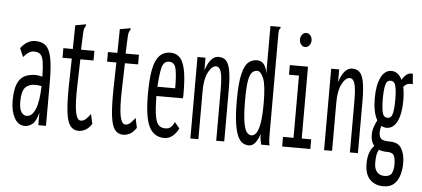

<svg xmlns="http://www.w3.org/2000/svg" viewBox="-54 -783 2358 1073"><g transform="rotate(5 1125.0 -246.5)"><path d="M104 11Q65 11 44 -28Q23 -67 23 -122Q23 -184 37 -218Q51 -252 77 -265Q103 -278 138 -278Q147 -278 156.5 -276.5Q166 -275 177 -272Q176 -325 171.5 -354.5Q167 -384 154.5 -396Q142 -408 118 -408Q89 -408 60 -372L39 -420Q75 -467 121 -467Q158 -467 179.5 -448.5Q201 -430 211 -381.5Q221 -333 221 -243V0H178V-70Q165 -20 144.5 -4.5Q124 11 104 11ZM66 -123Q66 -83 78 -64.5Q90 -46 108 -46Q139 -46 157 -90Q175 -134 177 -219Q156 -223 141 -223Q105 -223 85.5 -201.5Q66 -180 66 -123Z M404 12Q375 12 357.5 -11Q340 -34 333.5 -90.5Q327 -147 329 -248L332 -387H280V-441H333L335 -574L384 -583L394 -585L395 -578Q391 -571 387.5 -563.5Q384 -556 383 -539L379 -441H454V-387H380L376 -243Q373 -137 382 -91.5Q391 -46 412 -46Q429 -46 443 -60.5Q457 -75 466 -88L478 -33Q461 -8 442.5 2Q424 12 404 12Z M654 12Q625 12 607.5 -11Q590 -34 583.5 -90.5Q577 -147 579 -248L582 -387H530V-441H583L585 -574L634 -583L644 -585L645 -578Q641 -571 637.5 -563.5Q634 -556 633 -539L629 -441H704V-387H630L626 -243Q623 -137 632 -91.5Q641 -46 662 -46Q679 -46 693 -60.5Q707 -75 716 -88L728 -33Q711 -8 692.5 2Q674 12 654 12Z M885 10Q827 10 800 -43.5Q773 -97 773 -227Q773 -358 798 -413Q823 -468 878 -468Q909 -468 929.5 -449Q950 -430 960.5 -383Q971 -336 971 -251Q971 -241 971 -234.5Q971 -228 970 -220H821Q822 -151 828 -112.5Q834 -74 848 -59Q862 -44 886 -44Q907 -44 918.5 -55.5Q930 -67 937 -84L965 -50Q951 -23 931 -6.5Q911 10 885 10ZM822 -272H922Q922 -351 913.5 -384Q905 -417 876 -417Q858 -417 847.5 -405Q837 -393 831.5 -361.5Q826 -330 822 -272Z M1031 0V-457H1076V-386Q1102 -468 1149 -468Q1173 -468 1189 -454Q1205 -440 1213 -401Q1221 -362 1221 -287V0H1176V-285Q1176 -357 1167.5 -385.5Q1159 -414 1139 -414Q1116 -414 1096 -376Q1076 -338 1076 -273V0Z M1359 10Q1341 10 1325 0.5Q1309 -9 1297 -35Q1285 -61 1278 -109Q1271 -157 1271 -233Q1271 -331 1283 -381.5Q1295 -432 1316 -450Q1337 -468 1364 -468Q1413 -468 1422 -397V-665H1479V-658Q1473 -652 1471.5 -645Q1470 -638 1470 -621V-71Q1470 -53 1470.5 -35.5Q1471 -18 1475 0H1429Q1425 -12 1422.5 -27Q1420 -42 1420 -60Q1412 -31 1396.5 -10.5Q1381 10 1359 10ZM1369 -47Q1384 -47 1396 -63.5Q1408 -80 1415 -120Q1422 -160 1422 -231Q1422 -332 1406.5 -370.5Q1391 -409 1371 -409Q1353 -409 1341 -396Q1329 -383 1323 -347.5Q1317 -312 1317 -244Q1317 -158 1324.5 -115.5Q1332 -73 1344 -60Q1356 -47 1369 -47Z M1546 0V-54H1605V-403H1549V-457H1651V-54H1704V0ZM1625 -565Q1612 -565 1602.5 -576.5Q1593 -588 1593 -604Q1593 -621 1602.5 -632.5Q1612 -644 1625 -644Q1639 -644 1648.5 -632.5Q1658 -621 1658 -604Q1658 -588 1648.5 -576.5Q1639 -565 1625 -565Z M1781 0V-457H1826V-386Q1852 -468 1899 -468Q1923 -468 1939 -454Q1955 -440 1963 -401Q1971 -362 1971 -287V0H1926V-285Q1926 -357 1917.5 -385.5Q1909 -414 1889 -414Q1866 -414 1846 -376Q1826 -338 1826 -273V0Z M2118 -155Q2102 -155 2089 -163Q2082 -146 2082 -127Q2082 -103 2093 -91.5Q2104 -80 2144 -80Q2190 -80 2209 -48Q2228 -16 2228 34Q2228 69 2218.5 101Q2209 133 2187.5 152.5Q2166 172 2129 172Q2081 172 2052.5 142.5Q2024 113 2024 54Q2024 17 2034 -9Q2044 -35 2059 -48Q2039 -70 2039 -110Q2039 -132 2046 -152.5Q2053 -173 2063 -192Q2038 -235 2038 -315Q2038 -389 2059.5 -431.5Q2081 -474 2118 -474Q2156 -474 2178 -429Q2203 -474 2238 -469L2243 -410Q2228 -413 2215 -409Q2202 -405 2191 -391Q2198 -358 2198 -315Q2198 -241 2177 -198Q2156 -155 2118 -155ZM2118 -211Q2140 -211 2146.5 -238.5Q2153 -266 2153 -315Q2153 -364 2146.5 -391.5Q2140 -419 2118 -419Q2096 -419 2089.5 -391.5Q2083 -364 2083 -315Q2083 -266 2089.5 -238.5Q2096 -211 2118 -211ZM2072 46Q2072 80 2088 97Q2104 114 2129 114Q2160 114 2170 95.5Q2180 77 2180 45Q2180 12 2171.5 -4.5Q2163 -21 2136 -21Q2106 -21 2086 -29Q2078 -15 2075 1.5Q2072 18 2072 46Z"/></g></svg>

Font: Inconsolata UltraCondensed
Style: Regular
Weight: 400
Width: 1
Monospace: yes
Designer: Raph Levien, Cyreal, Brenton Simpson
Foundry: Raph Levien, Cyreal, Google
Version: Version 3.000; ttfautohint (v1.8.2.53-6de2)